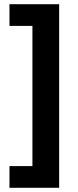

<svg xmlns="http://www.w3.org/2000/svg" viewBox="-20 -734 371 912"><path d="M25 55H134V-611H25V-714H261V158H25Z"/></svg>

Font: Noto Sans Adlam Unjoined
Style: Regular
Weight: 400
Designer: Mark Jamra, Neil Patel
Foundry: JamraPatel LLC
Version: Version 3.001